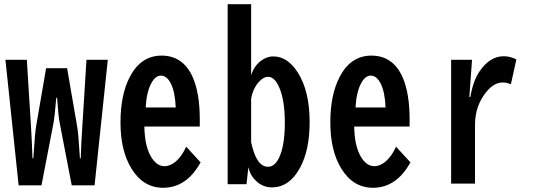

<svg xmlns="http://www.w3.org/2000/svg" viewBox="-20 -850 2540 915"><path d="M5.9 -564.9H107.9L127.9 -243.7Q132.3 -171.9 134.8 -95.7H138.7L139.6 -108.4Q146.5 -214.4 151.9 -247.1L199.7 -524.9H299.8L347.7 -247.1Q353.5 -215.3 358.4 -131.8Q359.4 -116.2 360.8 -95.7H364.7Q367.2 -172.4 372.1 -243.7L392.1 -564.9H493.7L430.7 33.2H321.8L263.7 -268.1Q258.3 -295.4 252 -383.8H248L247.1 -372.6Q240.2 -291.5 235.8 -268.1L177.7 33.2H68.8Z M932.1 -247.1H668Q669.4 -156.2 698.7 -105Q725.6 -58.1 763.7 -58.1Q794.9 -58.1 825.2 -87.4Q850.1 -111.8 867.2 -150.9L936 -76.2Q869.1 44.9 757.3 44.9Q662.6 44.9 606.4 -46.9Q554.2 -131.8 554.2 -266.1Q554.2 -399.4 599.1 -484.4Q651.9 -585 750 -585Q851.6 -585 897.5 -484.4Q932.1 -408.2 932.1 -278.8ZM817.4 -337.9Q814.5 -411.1 794.4 -451.2Q775.4 -489.7 746.6 -489.7Q720.2 -489.7 700.2 -451.7Q678.2 -410.2 674.3 -337.9Z M1064.9 -830.1H1176.8V-492.2Q1190.4 -533.7 1220.7 -558.1Q1250 -581.1 1282.7 -581.1Q1350.1 -581.1 1398.9 -504.9Q1455.6 -416.5 1455.6 -268.1Q1455.6 -134.3 1409.7 -50.3Q1359.4 43 1274.9 43Q1231.9 43 1198.2 10.3Q1171.4 -15.6 1163.6 -53.2L1154.8 27.8H1064.9ZM1176.8 -172.9Q1201.2 -55.2 1257.3 -55.2Q1289.1 -55.2 1310.1 -98.6Q1337.4 -156.2 1337.4 -266.1Q1337.4 -375.5 1309.1 -437Q1288.1 -483.9 1257.3 -483.9Q1234.4 -483.9 1211.4 -457Q1185.5 -427.2 1176.8 -380.9Z M1932.1 -247.1H1668Q1669.4 -156.2 1698.7 -105Q1725.6 -58.1 1763.7 -58.1Q1794.9 -58.1 1825.2 -87.4Q1850.1 -111.8 1867.2 -150.9L1936 -76.2Q1869.1 44.9 1757.3 44.9Q1662.6 44.9 1606.4 -46.9Q1554.2 -131.8 1554.2 -266.1Q1554.2 -399.4 1599.1 -484.4Q1651.9 -585 1750 -585Q1851.6 -585 1897.5 -484.4Q1932.1 -408.2 1932.1 -278.8ZM1817.4 -337.9Q1814.5 -411.1 1794.4 -451.2Q1775.4 -489.7 1746.6 -489.7Q1720.2 -489.7 1700.2 -451.7Q1678.2 -410.2 1674.3 -337.9Z M2216.8 -388.2H2221.7Q2234.4 -464.8 2265.6 -510.3Q2314.5 -582 2380.9 -582Q2410.6 -582 2440.9 -566.9L2414.6 -448.2Q2396 -457 2376 -457Q2335.4 -457 2299.8 -414.6Q2243.7 -347.7 2243.7 -254.9V24.9H2129.9V-564.9H2229.5Z"/></svg>

Font: BIZ UDGothic
Style: Bold
Weight: 700
Monospace: yes
Designer: TypeBank Co., Ltd.
Foundry: Morisawa Inc.
Version: Version 1.05